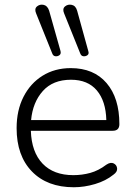

<svg xmlns="http://www.w3.org/2000/svg" viewBox="-20 -781 567 809"><path d="M291 8Q179 8 114.5 -58.5Q50 -125 50 -241Q50 -316 79 -373Q108 -430 159.5 -462Q211 -494 278 -494Q375 -494 429 -431Q483 -368 483 -258Q483 -230 455 -230H110Q113 -140 159.5 -91.5Q206 -43 289 -43Q326 -43 360.5 -52.5Q395 -62 428 -87Q446 -99 459 -92.5Q472 -86 473.5 -71.5Q475 -57 458 -45Q426 -19 380.5 -5.5Q335 8 291 8ZM279 -445Q203 -445 160.5 -397.5Q118 -350 111 -275H428Q426 -355 388 -400Q350 -445 279 -445ZM318 -556 250 -725Q242 -744 254 -754Q266 -764 282.5 -760.5Q299 -757 305 -736L352 -566Q356 -554 348.5 -548.5Q341 -543 331.5 -544Q322 -545 318 -556ZM200 -556 132 -725Q124 -744 136 -754Q148 -764 164 -760.5Q180 -757 187 -736L235 -566Q238 -554 230.5 -548.5Q223 -543 213.5 -544Q204 -545 200 -556Z"/></svg>

Font: Nunito Light
Style: Regular
Weight: 300
Designer: Vernon Adams
Foundry: Vernon Adams
Version: Version 3.601; ttfautohint (v1.8.2.53-6de2)